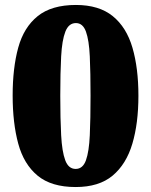

<svg xmlns="http://www.w3.org/2000/svg" viewBox="-20 -744 609 774"><path d="M285 10Q187 10 131.5 -36Q76 -82 53.5 -165Q31 -248 31 -359Q31 -470 53.5 -552Q76 -634 132 -679Q188 -724 286 -724Q379 -724 434.5 -679Q490 -634 514 -551.5Q538 -469 538 -358Q538 -247 513.5 -164.5Q489 -82 434 -36Q379 10 285 10ZM285 -63Q314 -63 326.5 -98Q339 -133 342 -199Q345 -265 345 -358Q345 -451 342 -516.5Q339 -582 326.5 -616.5Q314 -651 286 -651Q257 -651 243.5 -616.5Q230 -582 226.5 -516.5Q223 -451 223 -358Q223 -265 226.5 -199Q230 -133 243 -98Q256 -63 285 -63Z"/></svg>

Font: Noto Serif Kannada Black
Style: Regular
Weight: 900
Version: Version 2.003